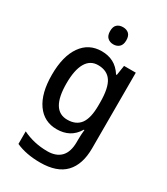

<svg xmlns="http://www.w3.org/2000/svg" viewBox="-235 -847 1037 1190"><g transform="rotate(30 283.0 -252.0)"><path d="M243 -549Q290 -549 326.5 -530Q363 -511 391 -468H396L407 -539H491V2Q491 118 433 179Q375 240 255 240Q154 240 82 207V117Q163 157 259 157Q322 157 355.5 122Q389 87 389 16V0Q389 -15 390 -36.5Q391 -58 393 -72H389Q363 -29 326 -9.5Q289 10 241 10Q150 10 98.5 -63Q47 -136 47 -268Q47 -401 99 -475Q151 -549 243 -549ZM266 -463Q210 -463 181 -413Q152 -363 152 -267Q152 -74 268 -74Q331 -74 361.5 -115.5Q392 -157 392 -248V-269Q392 -372 361.5 -417.5Q331 -463 266 -463ZM282 -744Q308 -744 324 -729.5Q340 -715 340 -683Q340 -651 323.5 -636Q307 -621 282 -621Q257 -621 240.5 -636Q224 -651 224 -683Q224 -715 240 -729.5Q256 -744 282 -744Z"/></g></svg>

Font: Noto Sans Sinhala SemiCondensed Medium
Style: Regular
Weight: 500
Width: 4
Designer: Jelle Bosma - Monotype Design Team
Foundry: Monotype Imaging Inc.
Version: Version 2.006; ttfautohint (v1.8.4.7-5d5b)